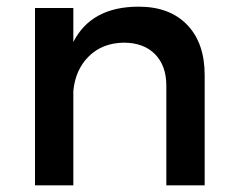

<svg xmlns="http://www.w3.org/2000/svg" viewBox="-20 -556 703 576"><path d="M594 -331V0H479V-299Q479 -359 445 -393.5Q411 -428 351 -428Q287 -427 246.5 -387Q206 -347 200 -283V0H85V-532H200V-430Q254 -536 396 -536Q489 -536 541.5 -481.5Q594 -427 594 -331Z"/></svg>

Font: Sapa
Style: Regular
Weight: 400
Version: Version 1.20 June 8, 2016